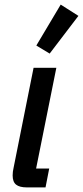

<svg xmlns="http://www.w3.org/2000/svg" viewBox="-20 -815 361 835"><path d="M97 0Q65 0 50 -12Q35 -24 35 -52Q35 -68 39 -85L126 -520H225L137 -82H194L178 0ZM196 -582 138 -617 244 -795 321 -746Z"/></svg>

Font: IBM Plex Sans Cond Medm
Style: Italic
Weight: 500
Width: 3
Italic angle: -11°
Designer: Mike Abbink, Paul van der Laan, Pieter van Rosmalen
Foundry: Bold Monday
Version: Version 1.3